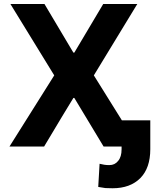

<svg xmlns="http://www.w3.org/2000/svg" viewBox="-20 -748 787 980"><path d="M207 -727.5Q244.1 -665 354.5 -479.5Q355.5 -479.5 359.4 -479.5Q396.5 -541 506.8 -727.5Q550.8 -727.5 680.7 -727.5Q625 -636.7 459 -363.3Q515.6 -272.5 685.5 0Q641.6 0 508.8 0Q471.7 -62.5 359.4 -248Q358.4 -248 354.5 -248Q316.4 -186.5 205.1 0Q161.1 0 28.3 0Q85.9 -90.8 256.8 -363.3Q200.2 -454.1 33.2 -727.5Q76.2 -727.5 207 -727.5ZM600.6 -133.8Q636.7 -133.8 747.1 -133.8Q747.1 -96.7 747.1 13.7Q747.1 109.4 696.3 161.1Q644.5 212.9 554.7 212.9Q535.2 212.9 517.6 211.9Q501 210 481.4 206.1Q484.4 167 488.3 87.9Q499 90.8 511.7 92.8Q523.4 94.7 538.1 94.7Q566.4 94.7 583 73.2Q600.6 52.7 600.6 13.7Q600.6 -35.2 600.6 -133.8Z"/></svg>

Font: DeepSea
Style: Bold
Weight: 700
Designer: Stem
Version: Version 3.019;git-0a5106e0b